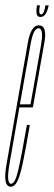

<svg xmlns="http://www.w3.org/2000/svg" viewBox="-41 -701 204 724"><path d="M0 3Q-5 3 -9 1Q-29 -10.5 -16.5 -80.5Q-2 -164 22 -301Q52 -472.5 63.8 -539Q75.5 -605.5 105 -605.5Q112.5 -605.5 118 -602Q135 -590.5 126.5 -542Q115 -478 84 -301.5Q83.5 -298.5 83 -296H32Q8.5 -164 -4.5 -87Q-17.5 -15 -2 -8.5Q-0.5 -8 1 -8Q16 -8 28 -60.2Q40 -112.5 60.5 -230H71.5Q57 -145 46.5 -93.8Q36 -42.5 25.5 -19.8Q15 3 0 3ZM34 -307.5H74Q103 -471.5 114 -532.5Q123 -586.5 109 -593.5Q107 -594.5 104.5 -594.5Q84.5 -594.5 74 -532.5Q63 -471.5 34 -307.5ZM111.5 -637Q99 -637 97 -649.8Q95 -662.5 98.5 -681H109.5Q106 -661 107.5 -654Q109 -647 113.5 -647Q119.5 -647 123.2 -654.2Q127 -661.5 130.5 -681H142.5Q139 -662.5 131.8 -649.8Q124.5 -637 111.5 -637Z"/></svg>

Font: Anybody UltraCondensed Thin
Style: Italic
Weight: 100
Width: 1
Italic angle: -10°
Designer: Tyler Finck
Foundry: Etcetera Type Company
Version: Version 1.010; ttfautohint (v1.8.3) -l 8 -r 50 -G 200 -x 14 